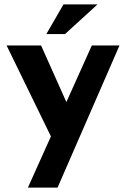

<svg xmlns="http://www.w3.org/2000/svg" viewBox="-20 -644 574 874"><path d="M107 210 398 -437H524L242 210ZM224 2 10 -437H167L332 -68ZM424 -624 276 -489H191L269 -624Z"/></svg>

Font: Josefin Sans Thin
Style: Bold
Weight: 700
Version: Version 2.000